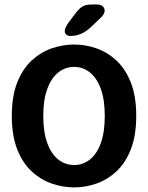

<svg xmlns="http://www.w3.org/2000/svg" viewBox="-20 -823 659 854"><path d="M310 10.5Q259.5 10.5 210.2 -6.5Q161 -23.5 120.8 -60.8Q80.5 -98 56.5 -159Q32.5 -220 32.5 -307.5Q32.5 -395 56.5 -455.8Q80.5 -516.5 120.8 -553.8Q161 -591 210.2 -608Q259.5 -625 310 -625Q360 -625 409 -608Q458 -591 498 -553.8Q538 -516.5 562 -455.8Q586 -395 586 -307.5Q586 -220 562 -159Q538 -98 498 -60.8Q458 -23.5 409 -6.5Q360 10.5 310 10.5ZM310 -89Q348.5 -89 379.5 -113.2Q410.5 -137.5 428.2 -186Q446 -234.5 446 -307.5Q446 -380 428.2 -428.2Q410.5 -476.5 379.5 -501Q348.5 -525.5 310 -525.5Q270.5 -525.5 239.5 -501Q208.5 -476.5 190.5 -428.2Q172.5 -380 172.5 -307.5Q172.5 -234.5 190.5 -186Q208.5 -137.5 239.5 -113.2Q270.5 -89 310 -89ZM293.5 -663Q282 -663 275 -668.8Q268 -674.5 268 -684.5Q268 -699.5 285.5 -723.5L312.5 -759.5Q331.5 -785 346.2 -794Q361 -803 390 -803H411Q426.5 -803 436 -795.5Q445.5 -788 445.5 -776Q445.5 -759.5 426.5 -742.5L383 -701Q360 -680.5 338.5 -671.8Q317 -663 293.5 -663Z"/></svg>

Font: Sono Monospace SemiBold
Style: Regular
Weight: 600
Designer: Tyler Finck
Foundry: Tyler Finck
Version: Version 2.112